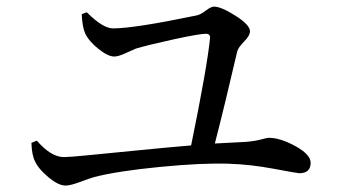

<svg xmlns="http://www.w3.org/2000/svg" viewBox="-20 -660 1040 593"><path d="M232.4 -616.2 248 -622.1Q297.9 -572.3 329.1 -572.3Q394.5 -572.3 586.9 -612.3Q598.6 -614.3 615.2 -627Q631.8 -639.6 640.6 -639.6Q663.1 -639.6 707.5 -611.3Q752 -583 752 -563.5Q752 -549.8 734.4 -532.2Q716.8 -514.6 712.9 -502Q672.9 -330.1 643.6 -216.8Q716.8 -220.7 737.3 -221.7Q764.6 -223.6 785.2 -229Q805.7 -234.4 809.6 -234.4Q845.7 -234.4 892.6 -208.5Q939.5 -182.6 939.5 -157.2Q939.5 -125 904.3 -125Q898.4 -125 825.7 -138.7Q752.9 -152.3 686.5 -154.3Q605.5 -157.2 474.6 -144.5Q343.8 -131.8 271.5 -113.3Q257.8 -109.4 227.5 -98.1Q197.3 -86.9 182.6 -86.9Q160.2 -86.9 129.4 -112.8Q98.6 -138.7 88.9 -160.2Q78.1 -179.7 77.1 -218.8L93.8 -225.6Q137.7 -174.8 177.7 -174.8Q193.4 -174.8 253.4 -180.7Q313.5 -186.5 407.2 -195.8Q501 -205.1 570.3 -210.9Q620.1 -454.1 628.9 -543.9Q628.9 -555.7 616.2 -555.7Q595.7 -555.7 517.1 -538.6Q438.5 -521.5 399.4 -509.8Q391.6 -506.8 368.7 -496.1Q345.7 -485.4 333 -485.4Q313.5 -485.4 284.2 -508.8Q254.9 -532.2 243.2 -556.6Q234.4 -575.2 232.4 -616.2Z"/></svg>

Font: GenYoMin TW TTF Medium
Style: Regular
Weight: 500
Version: Version 1.300